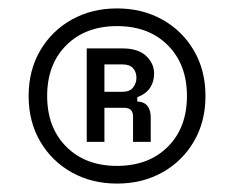

<svg xmlns="http://www.w3.org/2000/svg" viewBox="-20 -734 556 456"><path d="M48 -506Q48 -567 75.5 -614Q103 -661 150.5 -687.5Q198 -714 258 -714Q318 -714 365.5 -687.5Q413 -661 440.5 -614Q468 -567 468 -506Q468 -445 440.5 -398Q413 -351 365.5 -324.5Q318 -298 258 -298Q198 -298 150.5 -324.5Q103 -351 75.5 -398Q48 -445 48 -506ZM424 -505.9Q424 -581 378.6 -626.5Q333.2 -672 258 -672Q183 -672 137.5 -626.6Q92 -581.3 92 -506.1Q92 -431 137.5 -385.5Q183 -340 257.5 -340Q333 -340 378.5 -385.4Q424 -430.7 424 -505.9ZM186 -397V-619H271Q308 -619 327 -601.2Q346 -583.4 346 -559.3Q346 -540 336.5 -525.6Q327 -511.2 306 -503V-493Q323 -492 330.5 -482Q338 -472 338 -455V-397H296V-457Q296 -478 275 -478H228V-397ZM228 -516H271Q288 -516 296 -526.1Q304 -536.2 304 -549Q304 -563 296 -572Q288 -581 271 -581H228Z"/></svg>

Font: Space 7353
Style: Regular
Weight: 400
Designer: Christine Claussen + Ruben Lyon  (Space 7353)
Version: Version 1.000;FEAKit 1.0